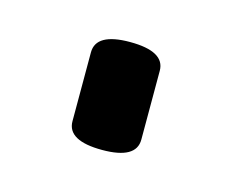

<svg xmlns="http://www.w3.org/2000/svg" viewBox="-38 -426 278 229"><g transform="rotate(15 100.5 -311.5)"><path d="M143 -354V-269Q143 -245 101 -245Q58 -245 58 -269V-354Q58 -378 100 -378Q143 -378 143 -354Z"/></g></svg>

Font: Offside
Style: Regular
Weight: 400
Designer: Eduardo Rodriguez Tunni
Foundry: Eduardo Rodriguez Tunni
Version: Version 1.002; ttfautohint (v1.8.4.7-5d5b);gftools[0.9.23]